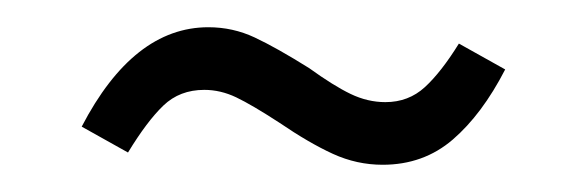

<svg xmlns="http://www.w3.org/2000/svg" viewBox="-20 -388 431 141"><path d="M185 -298Q165 -311 153.5 -316.5Q142 -322 130 -322Q112 -322 100 -310.5Q88 -299 74 -276L40 -295Q78 -368 133 -368Q151 -368 167 -360.5Q183 -353 207 -338Q225 -325 237.5 -319Q250 -313 263 -313Q280 -313 292 -324Q304 -335 317 -356L351 -337Q334 -304 312.5 -285.5Q291 -267 261 -267Q242 -267 224.5 -275Q207 -283 185 -298Z"/></svg>

Font: Fira Sans Extra Condensed Light
Style: Regular
Weight: 300
Width: 1
Designer: Carrois Corporate & Edenspiekermann AG
Foundry: Carrois Corporate GbR & Edenspiekermann AG
Version: Version 4.203